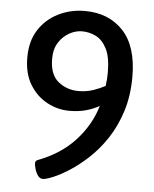

<svg xmlns="http://www.w3.org/2000/svg" viewBox="-52 -750 638 796"><g transform="rotate(5 267.5 -351.5)"><path d="M156 3Q143 3 134.5 -9.5Q126 -22 122 -37Q118 -52 118 -59Q118 -69 127 -73Q221 -108 281 -173Q341 -238 365 -319Q340 -305 309.5 -296.5Q279 -288 241 -288Q192 -288 148 -311.5Q104 -335 76 -380.5Q48 -426 48 -493Q48 -562 78.5 -609Q109 -656 159.5 -681Q210 -706 269 -706Q369 -706 429 -642Q489 -578 489 -451Q489 -372 468.5 -307.5Q448 -243 414.5 -192.5Q381 -142 341.5 -105.5Q302 -69 264.5 -45Q227 -21 197.5 -9Q168 3 156 3ZM271 -373Q305 -373 333.5 -383Q362 -393 382 -404Q384 -418 385 -432.5Q386 -447 386 -460Q386 -524 368 -559Q350 -594 322.5 -607.5Q295 -621 265 -621Q239 -621 213 -607Q187 -593 169 -565.5Q151 -538 151 -497Q151 -431 187 -402Q223 -373 271 -373Z"/></g></svg>

Font: Asap Medium
Style: Regular
Weight: 500
Designer: Pablo Cosgaya
Foundry: Omnibus-Type
Version: Version 3.001; ttfautohint (v1.8.3)